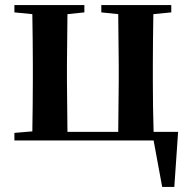

<svg xmlns="http://www.w3.org/2000/svg" viewBox="-20 -556 761 760"><path d="M37 0H588L622 184H670L685 -34H588C586 -91 585 -178 585 -235V-301C585 -356 586 -442 587 -500L658 -507V-536H381V-507L448 -500L450 -301V-235L448 -34H247L245 -235V-301L247 -500L314 -507V-536H37V-507L108 -500C109 -442 110 -357 110 -301V-235C110 -179 109 -94 108 -36L37 -30Z"/></svg>

Font: Noto Serif SC
Style: Bold
Weight: 700
Designer: Ryoko NISHIZUKA 西塚涼子 (kana & ideographs); Frank Grießhammer (Latin, Greek & Cyrillic); Wenlong ZHANG 张文龙 (bopomofo); San
Foundry: Adobe
Version: Version 2.001;hotconv 1.1.0;makeotfexe 2.6.0